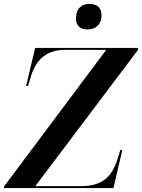

<svg xmlns="http://www.w3.org/2000/svg" viewBox="-36 -958 724 978"><path d="M411 -808C446 -808 481 -829 481 -881C481 -924 453 -938 420 -938C382 -938 351 -917 351 -864C351 -824 376 -808 411 -808ZM-16 0H542L587 -194H577L563 -149C536 -62 488 -10 379 -10H144L667 -704L668 -714H143L97 -520H107L123 -574C150 -660 208 -704 294 -704H505L-14 -10Z"/></svg>

Font: Noto Serif Display SemiBold
Style: Italic
Weight: 600
Italic angle: -12°
Designer: Monotype Design Team
Foundry: Monotype Imaging Inc.
Version: Version 2.009